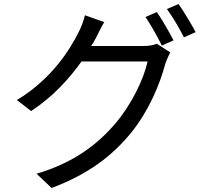

<svg xmlns="http://www.w3.org/2000/svg" viewBox="-20 -863 1040 956"><path d="M954 -703C935 -740 895 -806 869 -843L811 -818C839 -781 874 -720 896 -677L954 -703ZM844 -662C823 -703 786 -767 761 -803L704 -778C731 -741 766 -676 786 -636L844 -662ZM632 -201C721 -310 776 -444 803 -545C808 -561 820 -588 828 -602L761 -645C746 -639 723 -634 696 -634H434C442 -646 450 -659 457 -673C467 -691 483 -727 499 -753L403 -787C397 -761 382 -722 372 -704C328 -615 236 -468 64 -365L135 -310C245 -382 325 -472 386 -557H715C695 -466 633 -341 556 -250C465 -143 346 -52 162 2L237 73C424 3 541 -90 632 -201Z"/></svg>

Font: Glow Sans SC Normal Book
Style: Regular
Weight: 500
Designer: Ryoko NISHIZUKA (kana, bopomofo & ideographs); Paul D. Hunt (Latin, Greek & Cyrillic); Sandoll Communications, Soo-young
Version: Version 0.93